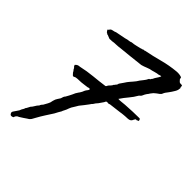

<svg xmlns="http://www.w3.org/2000/svg" viewBox="-222 -820 1013 1013"><g transform="rotate(45 285.0 -313.5)"><path d="M532.2 -700.2Q535.2 -691.4 535.2 -688.5Q537.1 -685.5 542.5 -680.2Q547.9 -674.8 550.8 -674.8Q562.5 -674.8 564 -673.8Q565.4 -672.9 567.4 -671.9Q567.4 -661.1 568.4 -660.2Q569.3 -659.2 570.3 -657.2Q570.3 -653.3 568.4 -643.6Q566.4 -635.7 561.5 -627.9Q556.6 -620.1 551.8 -612.3Q546.9 -604.5 541.5 -597.7Q536.1 -590.8 531.2 -584Q526.4 -577.1 524.4 -570.8Q522.5 -564.5 514.6 -558.6Q507.8 -553.7 501 -548.8Q494.1 -543.9 488.3 -538.1L476.6 -523.4Q474.6 -518.6 471.2 -515.1Q467.8 -511.7 465.8 -507.8Q460 -499 456.5 -490.2Q453.1 -481.4 443.4 -474.6Q429.7 -450.2 412.1 -429.7Q394.5 -409.2 378.9 -385.7Q389.6 -384.8 400.9 -386.2Q412.1 -387.7 425.8 -388.7Q455.1 -390.6 480.5 -391.6Q505.9 -392.6 531.2 -392.6Q539.1 -386.7 536.1 -377.9Q531.2 -377.9 528.8 -375.5Q526.4 -373 521.5 -375Q517.6 -373 516.6 -370.1Q515.6 -367.2 513.7 -365.2Q507.8 -347.7 487.8 -347.2Q467.8 -346.7 451.2 -344.7Q440.4 -343.8 439.9 -343.3Q439.5 -342.8 438.5 -342.8Q420.9 -340.8 402.8 -338.4Q384.8 -335.9 367.2 -334Q362.3 -330.1 356 -331.5Q349.6 -333 344.7 -331.1Q341.8 -329.1 340.8 -326.2Q339.8 -323.2 337.9 -320.3Q333 -313.5 329.1 -307.6Q325.2 -301.8 320.3 -294.9Q315.4 -290 311 -284.2Q306.6 -278.3 302.7 -271.5Q298.8 -268.6 296.4 -264.6Q293.9 -260.7 291 -256.8Q283.2 -246.1 274.4 -234.9Q265.6 -223.6 256.8 -212.9Q252 -204.1 246.6 -195.8Q241.2 -187.5 235.4 -177.7Q232.4 -171.9 230 -165.5Q227.5 -159.2 225.6 -153.3Q222.7 -145.5 219.2 -140.1Q215.8 -134.8 213.9 -127.9Q209 -120.1 204.1 -111.3Q199.2 -102.5 194.3 -92.8Q181.6 -73.2 167.5 -51.3Q153.3 -29.3 140.6 -5.9Q136.7 0 133.8 6.3Q130.9 12.7 126 17.6Q123 21.5 119.6 23.4Q116.2 25.4 113.3 27.3Q105.5 33.2 94.7 40Q84 46.9 76.2 51.8Q65.4 55.7 61.5 61.5Q57.6 67.4 55.7 74.2Q41 81.1 35.2 74.2Q29.3 67.4 30.3 61.5Q30.3 57.6 35.6 50.8Q41 43.9 43 40L52.7 25.4Q55.7 17.6 57.1 14.6Q58.6 11.7 60.5 8.8Q62.5 4.9 64 2.9Q65.4 1 65.4 -2.9Q70.3 -8.8 73.2 -15.1Q76.2 -21.5 80.1 -28.3Q87.9 -36.1 93.8 -46.9Q99.6 -57.6 108.4 -66.4Q110.4 -72.3 113.3 -76.2Q116.2 -80.1 120.1 -84Q126 -95.7 132.8 -106.9Q139.6 -118.2 141.6 -133.8Q145.5 -149.4 151.4 -157.2Q157.2 -165 162.1 -173.8Q164.1 -180.7 166 -186.5Q168 -192.4 172.9 -197.3Q178.7 -207 182.6 -214.8Q186.5 -222.7 191.4 -232.4Q196.3 -246.1 206.1 -259.8Q208 -262.7 210 -265.1Q211.9 -267.6 213.9 -271.5Q217.8 -277.3 220.2 -284.2Q222.7 -291 226.6 -296.9Q229.5 -301.8 232.9 -305.2Q236.3 -308.6 236.3 -316.4Q227.5 -318.4 220.7 -314.5Q209 -313.5 193.8 -311Q178.7 -308.6 163.1 -308.6Q158.2 -308.6 151.9 -308.1Q145.5 -307.6 139.6 -306.6Q134.8 -304.7 129.9 -302.2Q125 -299.8 120.1 -304.7Q116.2 -310.5 114.7 -311Q113.3 -311.5 112.3 -313.5Q107.4 -323.2 101.6 -329.1Q99.6 -332 99.1 -334.5Q98.6 -336.9 94.7 -338.9Q91.8 -341.8 88.9 -349.6Q98.6 -362.3 115.2 -362.3Q158.2 -372.1 200.2 -376Q242.2 -379.9 283.2 -385.7Q286.1 -387.7 287.6 -391.1Q289.1 -394.5 291 -397.5Q295.9 -403.3 301.3 -408.7Q306.6 -414.1 309.6 -421.9Q313.5 -423.8 314.5 -426.8Q315.4 -429.7 318.4 -431.6Q322.3 -436.5 322.8 -440.4Q323.2 -444.3 325.2 -446.3Q335.9 -460.9 339.8 -467.3Q343.8 -473.6 348.6 -480.5Q353.5 -487.3 358.4 -492.7Q363.3 -498 368.2 -503.9Q372.1 -508.8 375 -512.2Q377.9 -515.6 380.9 -519.5Q388.7 -533.2 401.4 -547.9Q412.1 -560.5 418.9 -575.2Q424.8 -576.2 426.3 -580.6Q427.7 -585 431.6 -587.9Q436.5 -599.6 443.4 -608.9Q450.2 -618.2 455.1 -629.9Q450.2 -630.9 443.4 -627.9Q436.5 -625 428.7 -625Q418.9 -623 413.1 -621.1Q407.2 -619.1 399.4 -617.2Q384.8 -615.2 368.7 -608.4Q352.5 -601.6 337.9 -597.7Q300.8 -593.8 267.6 -589.8Q234.4 -585.9 200.2 -583Q192.4 -582 184.6 -581.1Q176.8 -580.1 168.9 -580.1Q153.3 -580.1 137.7 -577.1Q132.8 -578.1 128.9 -577.1Q125 -576.2 120.1 -577.1Q108.4 -581.1 105.5 -583Q102.5 -585 97.7 -585Q93.8 -586.9 91.8 -588.9Q89.8 -590.8 87.9 -590.8Q81.1 -599.6 80.1 -602.1Q79.1 -604.5 85.9 -608.4Q89.8 -618.2 102.1 -620.1Q114.3 -622.1 122.1 -626Q135.7 -628.9 148.9 -631.3Q162.1 -633.8 176.8 -636.7Q192.4 -641.6 201.2 -642.1Q210 -642.6 217.8 -646.5Q232.4 -647.5 245.6 -650.9Q258.8 -654.3 272.5 -657.2Q276.4 -659.2 280.8 -659.7Q285.2 -660.2 288.1 -663.1Q298.8 -663.1 298.8 -665Q348.6 -674.8 395.5 -687.5Q442.4 -700.2 494.1 -705.1Q504.9 -706.1 515.1 -704.6Q525.4 -703.1 532.2 -700.2Z"/></g></svg>

Font: Seaweed Script
Style: Regular
Weight: 400
Designer: Squid
Foundry: Font Diner, Inc DBA Neapolitan
Version: Version 1.000